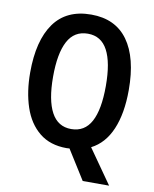

<svg xmlns="http://www.w3.org/2000/svg" viewBox="-96 -797 832 1039"><g transform="rotate(10 320.0 -277.5)"><path d="M591 -358Q591 -229 554 -142Q517 -55 444 -18L576 170H431L330 9Q327 9 322.5 9.5Q318 10 314 10Q223 10 164 -38Q105 -86 77 -169.5Q49 -253 49 -359Q49 -535 117 -630Q185 -725 321 -725Q454 -725 522.5 -630Q591 -535 591 -358ZM175 -358Q175 -230 211 -163Q247 -96 320 -96Q394 -96 429.5 -162Q465 -228 465 -358Q465 -487 429.5 -553.5Q394 -620 321 -620Q246 -620 210.5 -553Q175 -486 175 -358Z"/></g></svg>

Font: Noto Sans Thai Looped Condensed SemiBold
Style: Regular
Weight: 600
Width: 3
Designer: Sasikarn Vongin, Ben Mitchell
Foundry: The Fontpad Ltd
Version: Version 1.001; ttfautohint (v1.8.4.7-5d5b)